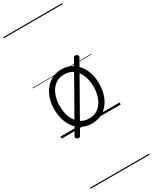

<svg xmlns="http://www.w3.org/2000/svg" viewBox="-365 -1083 1320 1657"><g transform="rotate(-30 294.5 -255.0)"><path d="M295 19Q227 19 176.5 -15Q126 -49 98.5 -109.5Q71 -170 71 -250Q71 -310 87.5 -359Q104 -408 134.5 -444Q165 -480 205.5 -499.5Q246 -519 295 -519Q361 -519 411 -485Q461 -451 489.5 -390.5Q518 -330 518 -250Q518 -203 507.5 -161.5Q497 -120 478 -87Q459 -54 432 -30Q405 -6 370.5 6.5Q336 19 295 19ZM295 -31Q334 -31 364.5 -46.5Q395 -62 417 -91.5Q439 -121 451 -161.5Q463 -202 463 -250Q463 -315 442.5 -364.5Q422 -414 384.5 -441.5Q347 -469 295 -469Q256 -469 225 -453.5Q194 -438 172 -408.5Q150 -379 138 -339Q126 -299 126 -250Q126 -186 146.5 -136.5Q167 -87 205 -59Q243 -31 295 -31ZM148 61Q143 69 135 70Q127 71 118 67Q109 61 105.5 53.5Q102 46 107 38L443 -554Q447 -563 456 -563.5Q465 -564 474 -558Q483 -553 486 -546.5Q489 -540 484 -531ZM0 490H589V500H0ZM0 -20H589V0H0ZM0 -505H589V-500H0ZM0 -1010H589V-1000H0Z"/></g></svg>

Font: Playwrite NG Modern Guides
Style: Regular
Weight: 400
Designer: Veronika Burian, José Scaglione
Foundry: TypeTogether
Version: Version 1.003